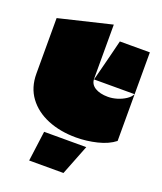

<svg xmlns="http://www.w3.org/2000/svg" viewBox="-170 -812 988 1173"><g transform="rotate(20 324.5 -225.5)"><path d="M365 -348Q377 -394 388.5 -439Q400 -484 411.5 -529.5Q423 -575 434 -620H629V-348ZM22 -261Q22 -347 22 -442Q22 -537 22 -622L364 -704Q364 -655 364 -604Q364 -553 364 -502Q364 -465 364 -428Q364 -391 364 -355Q364 -354 364 -354Q364 -354 364 -353Q364 -334 372.5 -320Q381 -306 396.5 -296.5Q412 -287 433 -282Q454 -277 480 -277Q509 -277 539 -286Q569 -295 593.5 -311Q618 -327 629 -348V-44Q586 -10 518 6.5Q450 23 382 23Q279 23 197.5 -10.5Q116 -44 69 -107.5Q22 -171 22 -261ZM162 253 188 57H462L385 253Z"/></g></svg>

Font: Climate Crisis
Style: Regular
Weight: 400
Version: Version 1.003